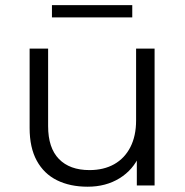

<svg xmlns="http://www.w3.org/2000/svg" viewBox="-20 -712 712 737"><path d="M316.5 4.7Q248.8 4.7 198.7 -20.1Q148.7 -44.9 121.2 -95.1Q93.7 -145.4 93.7 -220.5V-525.5H164.7V-227.9Q164.7 -144.3 206.2 -101.7Q247.7 -59.1 323.4 -59.1Q378.2 -59.1 418.4 -81.7Q458.6 -104.4 480.5 -147.3Q502.4 -190.3 502.4 -249.6V-525.5H573.4V0H505.2V-143.7L516.3 -117.5Q491.4 -60.1 438.9 -27.7Q386.3 4.7 316.5 4.7ZM179.4 -645.2V-692.4H487.7V-645.2Z"/></svg>

Font: Montserrat Alternates Thin
Style: Regular
Weight: 100
Designer: Julieta Ulanovsky
Foundry: Julieta Ulanovsky
Version: Version 9.000